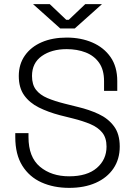

<svg xmlns="http://www.w3.org/2000/svg" viewBox="-20 -896 656 930"><path d="M315 14Q240 14 181 -12.5Q122 -39 88 -93.5Q54 -148 54 -232V-251H118V-232Q118 -135 173.5 -88.5Q229 -42 315 -42Q402 -42 449 -82.5Q496 -123 496 -186Q496 -228 475.5 -253.5Q455 -279 418.5 -294.5Q382 -310 334 -322L270 -338Q213 -353 168 -375.5Q123 -398 97 -434.5Q71 -471 71 -528Q71 -585 100.5 -627Q130 -669 182 -691.5Q234 -714 303 -714Q372 -714 427.5 -690Q483 -666 515.5 -619.5Q548 -573 548 -503V-456H484V-503Q484 -558 460 -592Q436 -626 395 -642Q354 -658 303 -658Q230 -658 182.5 -624.5Q135 -591 135 -528Q135 -486 154.5 -461Q174 -436 209.5 -421Q245 -406 293 -394L357 -378Q412 -365 458 -343.5Q504 -322 532 -284.5Q560 -247 560 -186Q560 -125 529.5 -80Q499 -35 444 -10.5Q389 14 315 14ZM342 -758H272L140 -876H221L301 -800H313L393 -876H474Z"/></svg>

Font: Space Grotesk Variable Light
Style: Regular
Weight: 300
Designer: Florian Karsten
Foundry: Florian Karsten
Version: Version 2.000